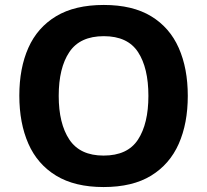

<svg xmlns="http://www.w3.org/2000/svg" viewBox="-20 -745 836 775"><path d="M738 -358Q738 -247 701.5 -164.5Q665 -82 590 -36Q515 10 398 10Q282 10 206.5 -36Q131 -82 94.5 -165Q58 -248 58 -359Q58 -470 94.5 -552Q131 -634 206.5 -679.5Q282 -725 399 -725Q515 -725 590 -679.5Q665 -634 701.5 -551.5Q738 -469 738 -358ZM217 -358Q217 -246 260 -181.5Q303 -117 398 -117Q495 -117 537 -181.5Q579 -246 579 -358Q579 -471 537 -535Q495 -599 399 -599Q303 -599 260 -535Q217 -471 217 -358Z"/></svg>

Font: Noto Sans Tamil
Style: Bold
Weight: 700
Designer: Jelle Bosma - Monotype Design Team
Foundry: Monotype Imaging Inc.
Version: Version 2.004; ttfautohint (v1.8.4.7-5d5b)